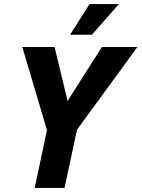

<svg xmlns="http://www.w3.org/2000/svg" viewBox="-20 -920 693 940"><path d="M89 -690H247L311 -426L479 -690H653L357 -285L296 0H150L210 -283ZM323 -750 418 -900H562L430 -750Z"/></svg>

Font: Radio Canada Condensed
Style: Bold Italic
Weight: 700
Width: 3
Italic angle: -12°
Designer: Charles Daoud, Etienne Aubert Bonn, Alexandre Saumier Demers, Jacques Le Bailly
Foundry: Radio-Canada
Version: Version 2.104; ttfautohint (v1.8.4.7-5d5b);gftools[0.9.28.de